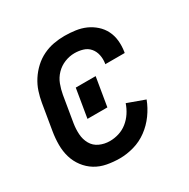

<svg xmlns="http://www.w3.org/2000/svg" viewBox="-128 -644 756 769"><g transform="rotate(-30 250.0 -260.0)"><path d="M214 8Q184 8 155 2.5Q126 -3 102.5 -17.5Q79 -32 62 -54.5Q45 -77 37 -104Q29 -131 29 -161Q29 -191 34 -221L54 -341Q58 -365 66 -389.5Q74 -414 88.5 -436.5Q103 -459 123 -477.5Q143 -496 167 -507.5Q191 -519 216 -523.5Q241 -528 266 -528Q291 -528 316 -524.5Q341 -521 362.5 -511.5Q384 -502 402 -486Q420 -470 430.5 -449Q441 -428 443.5 -403.5Q446 -379 442 -353Q442 -352 441.5 -350.5Q441 -349 441 -348H351Q351 -348 351.5 -349Q352 -350 352 -351Q355 -371 351 -390Q347 -409 335 -423Q323 -437 304.5 -442.5Q286 -448 266 -448Q243 -448 220.5 -439Q198 -430 181 -412.5Q164 -395 155.5 -372.5Q147 -350 143 -327L123 -207Q119 -182 120.5 -157.5Q122 -133 133.5 -112.5Q145 -92 167 -82Q189 -72 214 -72Q235 -72 256 -78.5Q277 -85 294.5 -99Q312 -113 324.5 -132Q337 -151 344 -172L424 -143Q412 -111 391 -82Q370 -53 341.5 -32Q313 -11 279.5 -1.5Q246 8 214 8ZM180 -194 202 -326H294L272 -194Z"/></g></svg>

Font: Iosevka SS04 Medium
Style: Italic
Weight: 500
Italic angle: -9°
Monospace: yes
Designer: Belleve Invis
Foundry: Belleve Invis
Version: Version 19.0.0; ttfautohint (v1.8.4)